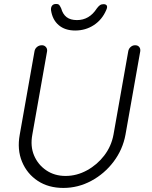

<svg xmlns="http://www.w3.org/2000/svg" viewBox="-20 -925 753 954"><path d="M651.4 -700.2Q665 -700.2 671.9 -691.4Q678.7 -682.6 676.8 -669.9L603.5 -255.9Q589.8 -181.6 544.4 -121.6Q499 -61.5 433.6 -26.4Q368.2 8.8 294.9 8.8Q220.7 8.8 167.5 -26.4Q114.3 -61.5 89.4 -121.6Q64.5 -181.6 78.1 -255.9L151.4 -669.9Q153.3 -682.6 163.6 -691.4Q173.8 -700.2 188.5 -700.2Q200.2 -700.2 208 -691.4Q215.8 -682.6 213.9 -669.9L140.6 -255.9Q129.9 -198.2 149.4 -152.3Q168.9 -106.4 210 -78.6Q251 -50.8 305.7 -50.8Q361.3 -50.8 412.1 -78.6Q462.9 -106.4 498 -152.3Q533.2 -198.2 543.9 -255.9L617.2 -669.9Q619.1 -682.6 628.9 -691.4Q638.7 -700.2 651.4 -700.2ZM353.5 -773.4Q302.7 -773.4 271.5 -800.3Q240.2 -827.1 233.4 -875Q232.4 -888.7 238.8 -897Q245.1 -905.3 258.8 -905.3Q270.5 -905.3 274.9 -899.4Q279.3 -893.6 284.2 -882.8Q292 -854.5 311 -839.8Q330.1 -825.2 362.3 -825.2Q423.8 -825.2 460.9 -882.8Q468.8 -893.6 476.1 -898.9Q483.4 -904.3 494.1 -904.3Q506.8 -904.3 510.7 -897Q514.6 -889.6 507.8 -875Q487.3 -827.1 446.3 -800.3Q405.3 -773.4 353.5 -773.4Z"/></svg>

Font: Quicksand
Style: Italic
Weight: 400
Designer: Andrew Paglinawan
Foundry: Andrew Paglinawan
Version: Version 3.006